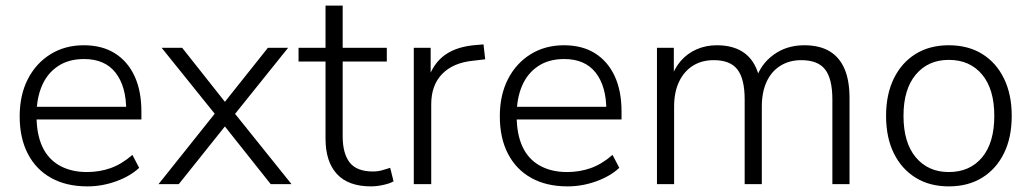

<svg xmlns="http://www.w3.org/2000/svg" viewBox="-20 -655 3669 683"><path d="M291 8Q216 8 162 -22Q108 -52 79 -108Q50 -164 50 -241Q50 -317 79 -373.5Q108 -430 159.5 -462Q211 -494 278 -494Q343 -494 388.5 -465.5Q434 -437 458.5 -384.5Q483 -332 483 -258V-230H94V-275H445L429 -262Q429 -348 391 -396.5Q353 -445 279 -445Q224 -445 186 -419.5Q148 -394 129 -349.5Q110 -305 110 -247V-242Q110 -178 130.5 -133.5Q151 -89 192 -66Q233 -43 289 -43Q334 -43 373.5 -57Q413 -71 451 -104L475 -58Q443 -28 393 -10Q343 8 291 8Z M544 0 757 -267V-234L555 -485H628L791 -279H769L933 -485H1005L805 -236V-264L1017 0H943L769 -219H791L616 0Z M1300 8Q1219 8 1178.5 -36Q1138 -80 1138 -162V-436H1042V-485H1138V-635H1199V-485H1356V-436H1199V-170Q1199 -109 1224 -77Q1249 -45 1307 -45Q1324 -45 1340 -49.5Q1356 -54 1368 -58L1380 -10Q1369 -3 1345 2.5Q1321 8 1300 8Z M1452 0V-485H1512V-371H1502Q1521 -430 1563.5 -460Q1606 -490 1675 -495L1700 -497L1706 -444L1663 -439Q1592 -432 1553 -392Q1514 -352 1514 -284V0Z M1999 8Q1924 8 1870 -22Q1816 -52 1787 -108Q1758 -164 1758 -241Q1758 -317 1787 -373.5Q1816 -430 1867.5 -462Q1919 -494 1986 -494Q2051 -494 2096.5 -465.5Q2142 -437 2166.5 -384.5Q2191 -332 2191 -258V-230H1802V-275H2153L2137 -262Q2137 -348 2099 -396.5Q2061 -445 1987 -445Q1932 -445 1894 -419.5Q1856 -394 1837 -349.5Q1818 -305 1818 -247V-242Q1818 -178 1838.5 -133.5Q1859 -89 1900 -66Q1941 -43 1997 -43Q2042 -43 2081.5 -57Q2121 -71 2159 -104L2183 -58Q2151 -28 2101 -10Q2051 8 1999 8Z M2317 0V-485H2377V-372H2366Q2378 -411 2401.5 -438Q2425 -465 2458 -479.5Q2491 -494 2530 -494Q2594 -494 2632.5 -463Q2671 -432 2683 -370H2668Q2685 -426 2731.5 -460Q2778 -494 2841 -494Q2895 -494 2930.5 -473Q2966 -452 2984 -410.5Q3002 -369 3002 -306V0H2941V-301Q2941 -374 2915.5 -407.5Q2890 -441 2830 -441Q2788 -441 2756 -421Q2724 -401 2707 -364Q2690 -327 2690 -276V0H2629V-301Q2629 -374 2603.5 -407.5Q2578 -441 2519 -441Q2476 -441 2444.5 -421Q2413 -401 2395.5 -364Q2378 -327 2378 -276V0Z M3355 8Q3287 8 3237 -23Q3187 -54 3159.5 -110Q3132 -166 3132 -243Q3132 -319 3159.5 -375.5Q3187 -432 3237 -463Q3287 -494 3355 -494Q3424 -494 3474 -463Q3524 -432 3551.5 -375.5Q3579 -319 3579 -243Q3579 -166 3551.5 -110Q3524 -54 3474 -23Q3424 8 3355 8ZM3355 -43Q3430 -43 3473.5 -95Q3517 -147 3517 -243Q3517 -338 3473.5 -390Q3430 -442 3355 -442Q3282 -442 3238 -390Q3194 -338 3194 -243Q3194 -147 3238 -95Q3282 -43 3355 -43Z"/></svg>

Font: Nunito Sans 12pt ExtraLight 12pt Light
Style: Regular
Weight: 300
Version: Version 3.101;gftools[0.9.27]